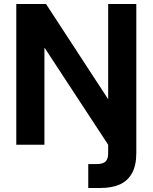

<svg xmlns="http://www.w3.org/2000/svg" viewBox="-20 -720 759 955"><path d="M61 0V-700H209L517 -228H518V-700H658V41Q658 104 636 142.5Q614 181 574.5 198Q535 215 481 215H419V96H460Q492 96 505 83.5Q518 71 518 42V0L202 -482H201V0Z"/></svg>

Font: DM Sans 28pt ExtraBold
Style: Regular
Weight: 800
Version: Version 4.004;gftools[0.9.30]